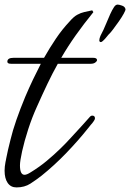

<svg xmlns="http://www.w3.org/2000/svg" viewBox="-39 -636 567 837"><path d="M33 181Q8 181 -5.5 161.5Q-19 142 -19 108Q-19 100 -18 90Q-17 80 -15 70Q-14 68 -13.5 63.5Q-13 59 -12 55Q-9 40 -4 17Q1 -6 7 -28Q16 -66 32.5 -113.5Q49 -161 71 -214Q88 -254 105 -289.5Q122 -325 139 -358H9Q-7 -358 -7 -367Q-7 -384 20 -384H153Q178 -428 205 -468Q232 -508 264 -542Q282 -563 297.5 -571.5Q313 -580 328.5 -583.5Q344 -587 363 -591L368 -583Q325 -530 291 -482Q257 -434 228 -384H367Q384 -384 384 -374Q384 -369 376.5 -363.5Q369 -358 357 -358H213Q190 -317 168 -271Q146 -225 122 -171Q101 -125 84 -72.5Q67 -20 57.5 23Q48 66 48 85Q48 126 68 126Q78 126 95 115Q134 91 164.5 65.5Q195 40 223 13Q243 -6 270 -35.5Q297 -65 320 -90Q325 -95 329 -100Q333 -105 337 -109L354 -128Q358 -132 363 -132Q375 -132 375 -120Q375 -115 369 -107Q363 -98 357 -92L345 -77Q302 -23 250 31Q198 85 142 130Q119 148 93.5 164.5Q68 181 33 181ZM403 -453Q396 -451 394 -458V-461Q394 -468 399 -480Q405 -491 412 -506Q419 -521 425 -536Q433 -556 441.5 -574.5Q450 -593 458 -605Q465 -616 474 -616Q480 -616 493 -611.5Q506 -607 508 -596Q509 -592 500.5 -576.5Q492 -561 479 -542.5Q466 -524 453.5 -507.5Q441 -491 434 -485L419 -467L409 -457Q404 -454 403 -453Z"/></svg>

Font: Birthstone Bounce Medium
Style: Regular
Weight: 500
Designer: Robert E. Leuschke
Foundry: Rob Leuschke
Version: Version 1.010; ttfautohint (v1.8.3)